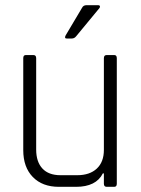

<svg xmlns="http://www.w3.org/2000/svg" viewBox="-20 -723 547 743"><path d="M315 -703H360Q365 -703 366.5 -699.5Q368 -696 365 -692L275 -583Q268 -574 258 -574H238Q228 -574 234 -586L297 -692Q302 -703 315 -703ZM274 0H208Q144 0 107 -38Q70 -76 70 -142V-498Q70 -510 80 -510H109Q120 -510 120 -498V-144Q120 -97 144 -71Q168 -45 214 -45H279Q327 -45 354.5 -70.5Q382 -96 382 -143V-498Q382 -510 393 -510H422Q432 -510 432 -498V-12Q432 0 422 0H393Q382 0 382 -12V-52H378Q352 0 274 0Z"/></svg>

Font: Rajdhani
Style: Regular
Weight: 400
Designer: Satya Rajpurohit, Jyotish Sonowal
Foundry: Indian Type Foundry
Version: Version 1.201 February 1, 2022